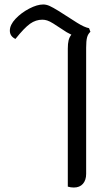

<svg xmlns="http://www.w3.org/2000/svg" viewBox="-20 -582 490 858"><path d="M384 -440Q373 -430 369 -414.5Q365 -399 365 -369V195Q365 223 350.5 239.5Q336 256 310 256Q296 256 283 252V-365Q283 -387 286.5 -401.5Q290 -416 299 -427Q292 -430 278 -438L218 -477Q202 -487 191 -490.5Q180 -494 169 -494Q140 -494 114.5 -476Q89 -458 49 -408Q24 -420 24 -445Q24 -471 49.5 -498Q75 -525 110.5 -543.5Q146 -562 173 -562Q187 -562 201.5 -555.5Q216 -549 242 -533L325 -480Q357 -460 378 -456Z"/></svg>

Font: Thasadith
Style: Bold
Weight: 700
Designer: Cadson Demak Co.,Ltd.
Foundry: Cadson Demak Co.,Ltd.
Version: Version 1.000; ttfautohint (v1.6)